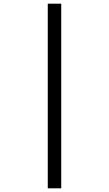

<svg xmlns="http://www.w3.org/2000/svg" viewBox="-20 -780 591 1041"><path d="M239 -760H312V241H239Z"/></svg>

Font: Noto Sans Lepcha
Style: Regular
Weight: 400
Designer: Monotype Design Team
Foundry: Monotype Imaging Inc.
Version: Version 2.006; ttfautohint (v1.8.4.7-5d5b)